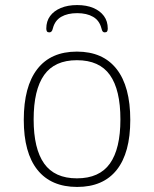

<svg xmlns="http://www.w3.org/2000/svg" viewBox="-20 -733 609 759"><path d="M285 6Q182 6 128 -61.5Q74 -129 74 -259Q74 -391 127.5 -460Q181 -529 284 -529Q387 -529 441 -460Q495 -391 495 -259Q495 -129 441.5 -61.5Q388 6 285 6ZM284 -28Q373 -28 414.5 -86.5Q456 -145 456 -261Q456 -378 414.5 -436.5Q373 -495 284 -495Q196 -495 154.5 -436.5Q113 -378 113 -261Q113 -145 154.5 -86.5Q196 -28 284 -28ZM285 -713Q322 -713 349 -701.5Q376 -690 391 -669.5Q406 -649 406 -620Q406 -613 403.5 -609Q401 -605 394 -605Q389 -605 386 -608.5Q383 -612 381 -621Q373 -652 348 -666.5Q323 -681 285 -681Q247 -681 222 -666.5Q197 -652 189 -621Q187 -612 183.5 -608.5Q180 -605 175 -605Q168 -605 165.5 -609Q163 -613 163 -620Q163 -649 178 -669.5Q193 -690 220.5 -701.5Q248 -713 285 -713Z"/></svg>

Font: Asap Thin
Style: Regular
Weight: 250
Designer: Pablo Cosgaya
Foundry: Omnibus-Type
Version: Version 3.001